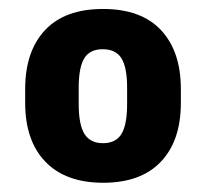

<svg xmlns="http://www.w3.org/2000/svg" viewBox="-20 -741 456 424"><path d="M35.6 -513.7Q35.6 -430.2 80.3 -383.8Q125 -337.4 208 -337.4Q291 -337.4 335.2 -383.8Q379.4 -430.2 379.4 -513.7V-544.4Q379.4 -627.4 335.7 -674.3Q292 -721.2 207.5 -721.2Q123 -721.2 79.3 -674.3Q35.6 -627.4 35.6 -544.4ZM153.8 -547.4Q153.8 -591.8 166 -612.1Q178.2 -632.3 207 -632.3Q235.8 -632.3 248.3 -612.1Q260.7 -591.8 260.7 -547.4V-511.2Q260.7 -465.8 248.3 -445.3Q235.8 -424.8 207.5 -424.8Q179.2 -424.8 166.5 -445.3Q153.8 -465.8 153.8 -511.2Z"/></svg>

Font: Roboto Flex Super Cond Bold
Style: Regular
Weight: 700
Width: 3
Designer: Berlow after Robertson
Foundry: Google
Version: Version 3.000